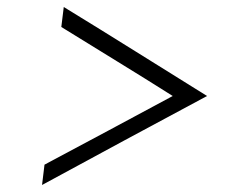

<svg xmlns="http://www.w3.org/2000/svg" viewBox="-20 -513 665 548"><path d="M107 -43Q199 -92 290.5 -141Q382 -190 473 -239Q394 -289 314 -338Q234 -387 155 -436L162 -493Q265 -430 366.5 -366.5Q468 -303 571 -239Q453 -176 335.5 -112.5Q218 -49 100 15Z"/></svg>

Font: Josefin Sans Thin Light
Style: Italic
Weight: 300
Italic angle: -7°
Version: Version 2.000